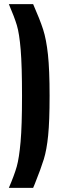

<svg xmlns="http://www.w3.org/2000/svg" viewBox="-20 -763 293 933"><path d="M87 -297Q87 -443 80.5 -521.5Q74 -600 62 -640Q50 -680 23 -743H141Q174 -668 189.5 -620Q205 -572 213 -498Q221 -424 221 -297Q221 -175 214 -105Q207 -35 193 10.5Q179 56 149 131L141 150H23Q50 87 61.5 46Q73 5 80 -73.5Q87 -152 87 -297Z"/></svg>

Font: Saira Ultra Condensed Black
Style: Regular
Weight: 900
Width: 1
Designer: Hector Gatti with collaboration of the Omnibus-Type team
Foundry: Omnibus-Type
Version: Version 1.001; ttfautohint (v1.8)